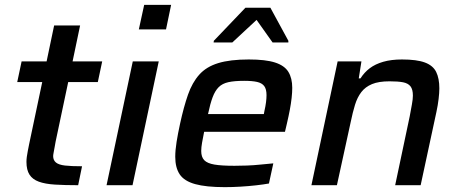

<svg xmlns="http://www.w3.org/2000/svg" viewBox="-20 -763 1885 791"><path d="M302 0Q247 0 206.5 -2.5Q166 -5 140 -14.5Q114 -24 101.5 -43.5Q89 -63 89 -96Q89 -106 90.5 -117Q92 -128 94.5 -141Q97 -154 100 -169L154 -425H51L69 -510H172L203 -658H310L279 -510H401L383 -425H261L209 -179Q208 -174 206 -162Q204 -150 201.5 -137.5Q199 -125 199 -120Q199 -103 210.5 -93.5Q222 -84 248 -81Q274 -78 318 -78Z M552 -642 574 -743H685L664 -642ZM419 0 527 -510H634L526 0Z M906 8Q829 8 784 -4.5Q739 -17 720.5 -44.5Q702 -72 702 -117Q702 -144 707.5 -178.5Q713 -213 722 -254Q737 -323 754.5 -373Q772 -423 801 -455.5Q830 -488 879 -503Q928 -518 1005 -518Q1074 -518 1113 -505.5Q1152 -493 1168 -467Q1184 -441 1184 -401Q1184 -383 1181.5 -360Q1179 -337 1174 -310.5Q1169 -284 1162 -254L1154 -220H821Q816 -195 812.5 -175.5Q809 -156 809 -141Q809 -116 821.5 -103Q834 -90 863.5 -85Q893 -80 946 -80Q969 -80 997 -81Q1025 -82 1053.5 -85Q1082 -88 1106 -90L1088 -7Q1066 -3 1035 0.5Q1004 4 970.5 6Q937 8 906 8ZM837 -293H1067L1069 -304Q1074 -326 1076 -342Q1078 -358 1078 -371Q1078 -396 1068.5 -408.5Q1059 -421 1039 -425.5Q1019 -430 986 -430Q946 -430 921 -424.5Q896 -419 881 -404Q866 -389 856 -362.5Q846 -336 837 -293ZM860 -588 861 -595 991 -731H1094L1168 -595V-588H1103L1037 -681L937 -588Z M1263 0 1371 -510H1469L1458 -440H1465Q1481 -465 1503.5 -482Q1526 -499 1559 -508.5Q1592 -518 1636 -518Q1697 -518 1730.5 -505.5Q1764 -493 1777 -466.5Q1790 -440 1790 -399Q1790 -381 1787 -355.5Q1784 -330 1778 -302L1713 0H1608L1668 -284Q1673 -311 1677 -333Q1681 -355 1681 -369Q1681 -395 1671 -407.5Q1661 -420 1640.5 -424Q1620 -428 1585 -428Q1540 -428 1512.5 -416.5Q1485 -405 1468.5 -383.5Q1452 -362 1442.5 -331Q1433 -300 1425 -261L1368 0Z"/></svg>

Font: Saira Thin Medium
Style: Italic
Weight: 500
Italic angle: -12°
Version: Version 1.101